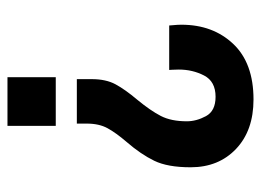

<svg xmlns="http://www.w3.org/2000/svg" viewBox="-110 -572 682 501"><g transform="rotate(90 230.5 -321.0)"><path d="M416 -478Q416 -418 399 -383Q382 -348 350 -311Q326 -283 314 -261Q302 -239 302 -207V-181H186V-220Q186 -257 199.5 -282Q213 -307 240 -339Q268 -373 282 -400Q296 -427 296 -468Q296 -493 282.5 -518Q269 -543 232 -543Q192 -543 176.5 -513Q161 -483 161 -447Q161 -437 161.5 -430.5Q162 -424 162 -422H46Q46 -425 45 -434.5Q44 -444 44 -454Q44 -536 94 -589Q144 -642 239 -642Q320 -642 368 -596.5Q416 -551 416 -478ZM181 -126H308V0H181Z"/></g></svg>

Font: Pragati Narrow
Style: Bold
Weight: 700
Designer: Hector Gatti, Marcela Romero, Pablo Cosgaya and Nicolas Silva
Foundry: Omnibus-Type
Version: Version 1.010; ttfautohint (v1.3)